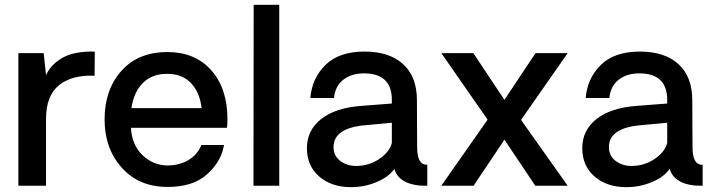

<svg xmlns="http://www.w3.org/2000/svg" viewBox="-20 -770 2959 796"><path d="M373 -556.2 372.1 -456.1Q277.8 -460 224.4 -416.5Q170.9 -373 170.9 -277.8V0H56.2V-549.8H161.1L170.9 -458Q189 -501 237.5 -529.5Q286.1 -558.1 373 -556.2Z M922.9 -276.9Q922.9 -252.9 920.9 -240.2H522.9Q526.9 -168.5 570.8 -126.7Q614.7 -85 672.9 -84Q723.6 -84 761.2 -106.4Q798.8 -128.9 814.9 -168.9H908.7Q897.5 -100.1 838.1 -47.1Q778.8 5.9 673.8 4.9Q556.6 4.9 485.1 -74.5Q413.6 -153.8 413.6 -274.9Q413.6 -397.9 483.2 -476.1Q552.7 -554.2 673.8 -554.2Q789.1 -554.2 856 -478.5Q922.9 -402.8 922.9 -276.9ZM672.9 -463.9Q609.9 -463.9 572.3 -426Q534.7 -388.2 524.9 -321.8H815.9Q808.1 -387.7 771.5 -425.8Q734.9 -463.9 672.9 -463.9Z M1030.8 0 1031.7 -750H1137.7V0Z M1434.6 5.9Q1354.5 5.9 1303.5 -38.1Q1252.4 -82 1252.4 -156Q1252.4 -230 1311.5 -276.6Q1370.6 -323.2 1478.5 -331.1L1604.5 -340.8V-356Q1604.5 -465.8 1488.8 -465.8Q1437 -465.8 1403.3 -439.5Q1369.6 -413.1 1364.7 -363.8H1266.6Q1273.4 -445.8 1329.6 -501Q1385.7 -556.2 1491.7 -556.2Q1593.8 -556.2 1651.1 -504.2Q1708.5 -452.1 1708.5 -354Q1708.5 -308.1 1709 -237.1Q1709.5 -166 1709.5 -159.2Q1709.5 -85 1751.5 -86.9V0Q1729.5 0 1717.8 -1Q1632.8 -9.8 1614.7 -69.8Q1591.8 -36.6 1541.7 -15.4Q1491.7 5.9 1434.6 5.9ZM1456.5 -82Q1508.3 -82 1551 -110.1Q1593.8 -138.2 1604.5 -176.8V-261.2L1495.6 -251Q1362.8 -239.7 1362.8 -160.2Q1362.8 -124 1390.6 -103Q1418.5 -82 1456.5 -82Z M2140.1 -272.9 2333.5 0H2199.2L2071.3 -190.9L1943.4 0H1809.6L2001.5 -273.9L1809.6 -549.8H1942.4L2071.3 -356L2200.2 -549.8H2333.5Z M2576.2 5.9Q2496.1 5.9 2445.1 -38.1Q2394 -82 2394 -156Q2394 -230 2453.1 -276.6Q2512.2 -323.2 2620.1 -331.1L2746.1 -340.8V-356Q2746.1 -465.8 2630.4 -465.8Q2578.6 -465.8 2544.9 -439.5Q2511.2 -413.1 2506.3 -363.8H2408.2Q2415 -445.8 2471.2 -501Q2527.3 -556.2 2633.3 -556.2Q2735.4 -556.2 2792.7 -504.2Q2850.1 -452.1 2850.1 -354Q2850.1 -308.1 2850.6 -237.1Q2851.1 -166 2851.1 -159.2Q2851.1 -85 2893.1 -86.9V0Q2871.1 0 2859.4 -1Q2774.4 -9.8 2756.3 -69.8Q2733.4 -36.6 2683.3 -15.4Q2633.3 5.9 2576.2 5.9ZM2598.1 -82Q2649.9 -82 2692.6 -110.1Q2735.4 -138.2 2746.1 -176.8V-261.2L2637.2 -251Q2504.4 -239.7 2504.4 -160.2Q2504.4 -124 2532.2 -103Q2560.1 -82 2598.1 -82Z"/></svg>

Font: Oakes Grotesk
Style: Medium
Weight: 500
Designer: Samuel Oakes
Foundry: Samuel Oakes
Version: Version 1.0 | wf-rip DC20170320